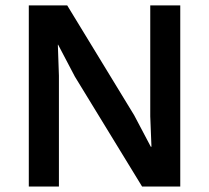

<svg xmlns="http://www.w3.org/2000/svg" viewBox="-20 -680 763 700"><path d="M637.2 -660.2V0H498L252.9 -400.9L191.9 -517.1H190.9L194.8 -403.8V0H85V-660.2H225.1L469.2 -259.8L529.8 -145H532.2L527.8 -255.9V-660.2Z"/></svg>

Font: Human Sans Medium
Style: Regular
Weight: 500
Designer: Tim Radville
Foundry: Continuum
Version: Version 1.000;FEAKit 1.0